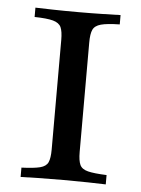

<svg xmlns="http://www.w3.org/2000/svg" viewBox="-46 -608 473 645"><g transform="rotate(5 190.5 -285.5)"><path d="M47.6 0V-31.5Q89.5 -33.1 110.1 -38.3Q130.6 -43.5 137.1 -57.7Q143.5 -71.8 143.5 -100.8V-470.2Q143.5 -499.2 137.1 -513.3Q130.6 -527.4 110.1 -533.1Q89.5 -538.7 47.6 -539.5V-571Q69.4 -570.2 106.5 -569.4Q143.5 -568.5 191.9 -568.5Q237.1 -568.5 274.6 -569.4Q312.1 -570.2 334.7 -571V-539.5Q291.9 -538.7 271.4 -533.1Q250.8 -527.4 244.4 -513.3Q237.9 -499.2 237.9 -470.2V-100.8Q237.9 -71.8 244.4 -57.7Q250.8 -43.5 271.8 -38.3Q292.7 -33.1 334.7 -31.5V0Q312.1 -0.8 274.6 -1.6Q237.1 -2.4 191.9 -2.4Q143.5 -2.4 106.5 -1.6Q69.4 -0.8 47.6 0Z"/></g></svg>

Font: Playfair 12pt Medium
Style: Regular
Weight: 500
Designer: Claus Eggers Sørensen
Foundry: Claus Eggers Sørensen
Version: Version 2.000;gftools[0.9.28]